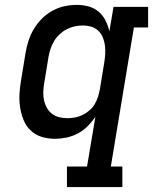

<svg xmlns="http://www.w3.org/2000/svg" viewBox="-20 -558 640 783"><path d="M253 205V121H335L369 -82Q355 -61 337 -43Q319 -25 297 -13.5Q275 -2 251 3Q227 8 204 8Q175 8 149.5 0Q124 -8 105 -26Q86 -44 76 -69Q66 -94 62 -120.5Q58 -147 59.5 -175Q61 -203 66 -231L84 -341Q88 -366 96 -391Q104 -416 117.5 -439Q131 -462 150.5 -481.5Q170 -501 193.5 -514Q217 -527 242.5 -532.5Q268 -538 294 -538Q319 -538 342 -531.5Q365 -525 382.5 -510Q400 -495 410.5 -474Q421 -453 426 -430L443 -530H584V-446H526L432 121H479V205ZM255 -76Q271 -76 286.5 -79Q302 -82 316.5 -89Q331 -96 344 -107Q357 -118 365.5 -132Q374 -146 379 -161.5Q384 -177 387 -192L405 -302Q408 -320 409 -337.5Q410 -355 408 -372Q406 -389 399.5 -405Q393 -421 381 -432.5Q369 -444 352.5 -449Q336 -454 318 -454Q301 -454 284.5 -450.5Q268 -447 252.5 -439Q237 -431 223.5 -418.5Q210 -406 201 -391Q192 -376 186.5 -360Q181 -344 178 -327L160 -217Q157 -200 156.5 -182.5Q156 -165 159.5 -149Q163 -133 171 -118.5Q179 -104 192 -94Q205 -84 221.5 -80Q238 -76 255 -76Z"/></svg>

Font: Iosevka Slab MdExObl
Style: Regular
Weight: 500
Width: 7
Italic angle: -9°
Monospace: yes
Designer: Belleve Invis
Foundry: Belleve Invis
Version: Version 11.1.1; ttfautohint (v1.8.3)